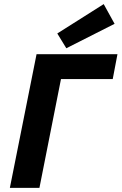

<svg xmlns="http://www.w3.org/2000/svg" viewBox="-20 -915 592 935"><path d="M28 0H172L277 -530H529L552 -651H158ZM303 -680 538 -799 485 -895 259 -752Z"/></svg>

Font: Source Sans Pro
Style: Bold Italic
Weight: 700
Italic angle: -11°
Designer: Paul D. Hunt
Foundry: Adobe Systems Incorporated
Version: Version 3.006;hotconv 1.0.111;makeotfexe 2.5.65597